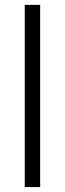

<svg xmlns="http://www.w3.org/2000/svg" viewBox="-20 -760 264 780"><path d="M80.6 -740.2H143.1V0H80.6Z"/></svg>

Font: Selawik Semilight
Style: Regular
Weight: 300
Designer: Aaron Bell
Foundry: Microsoft Corporation
Version: Version 1.01